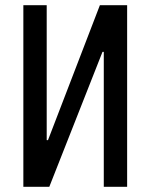

<svg xmlns="http://www.w3.org/2000/svg" viewBox="-20 -720 580 740"><path d="M70 0V-700H160V-180H165L365 -700H470V0H380V-520H375L170 0Z"/></svg>

Font: Cuprum
Style: Regular
Weight: 400
Designer: Jovanny Lemonad
Foundry: Jovanny Lemonad
Version: Version 3.000